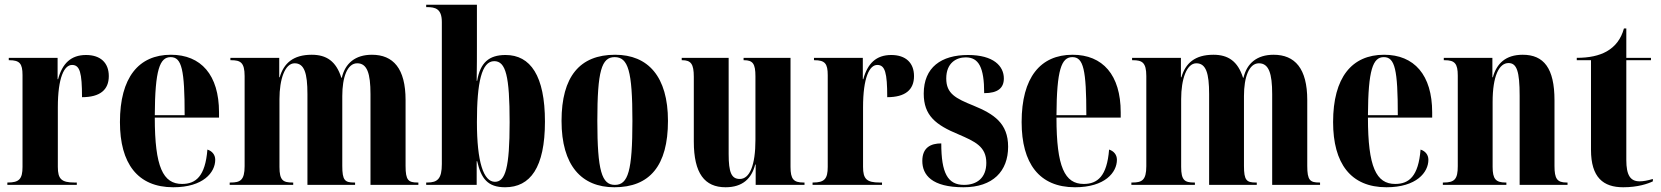

<svg xmlns="http://www.w3.org/2000/svg" viewBox="-20 -780 7008 810"><path d="M11 0H304V-10H294C239 -10 224 -25 224 -76V-327C224 -453 251 -506 284 -506C317 -506 326 -473 326 -370C402 -370 439 -401 439 -459C439 -515 404 -548 343 -548C279 -548 243 -512 225 -446H223V-536H17V-526H19C63 -526 75 -512 75 -463V-76C75 -25 61 -10 13 -10H11Z M711 10C838 10 888 -53 888 -106C888 -128 874 -143 855 -149C846 -36 806 -4 748 -4C668 -4 633 -75 633 -284H904V-306C904 -464 828 -549 701 -549C565 -549 486 -453 486 -265C486 -91 560 10 711 10ZM633 -294C634 -486 654 -539 700 -539C747 -539 759 -486 759 -294Z M949 0H1217V-10H1214C1174 -10 1159 -19 1159 -76V-362C1159 -446 1182 -513 1223 -513C1264 -513 1277 -471 1277 -383V0H1478V-10H1474C1435 -10 1424 -19 1424 -80V-375C1424 -454 1445 -513 1487 -513C1529 -513 1543 -470 1543 -383V0H1745V-10H1742C1703 -10 1691 -19 1691 -80V-358C1691 -491 1639 -549 1549 -549C1479 -549 1436 -513 1422 -452H1420C1398 -522 1357 -549 1295 -549C1217 -549 1177 -513 1160 -454H1158V-536H952V-526H955C994 -526 1012 -517 1012 -459V-79C1012 -19 993 -10 953 -10H949Z M2111 10C2217 10 2279 -73 2279 -267C2279 -460 2218 -548 2113 -548C2042 -548 2006 -515 1993 -439H1991C1992 -502 1992 -546 1992 -585V-760H1778V-750H1781C1817 -750 1844 -743 1844 -687V-88C1844 -26 1826 -10 1783 -10H1778V0H1991V-100H1993C2010 -27 2037 10 2111 10ZM2068 -13C2020 -13 1992 -96 1992 -265C1992 -433 2012 -522 2065 -522C2114 -522 2130 -459 2130 -264C2130 -72 2112 -13 2068 -13Z M2572 10C2721 10 2798 -81 2798 -270C2798 -457 2714 -549 2575 -549C2426 -549 2349 -457 2349 -270C2349 -82 2433 10 2572 10ZM2574 0C2519 0 2500 -59 2500 -270C2500 -481 2518 -539 2573 -539C2630 -539 2648 -481 2648 -270C2648 -59 2630 0 2574 0Z M3041 10C3113 10 3151 -27 3166 -86H3168V0H3374V-10H3370C3328 -10 3315 -24 3315 -76V-536H3117V-526H3119C3156 -526 3167 -511 3167 -458V-190C3167 -83 3143 -25 3101 -25C3066 -25 3054 -52 3054 -130V-536H2856V-526H2858C2895 -526 2907 -510 2907 -456V-183C2907 -48 2953 10 3041 10Z M3408 0H3701V-10H3691C3636 -10 3621 -25 3621 -76V-327C3621 -453 3648 -506 3681 -506C3714 -506 3723 -473 3723 -370C3799 -370 3836 -401 3836 -459C3836 -515 3801 -548 3740 -548C3676 -548 3640 -512 3622 -446H3620V-536H3414V-526H3416C3460 -526 3472 -512 3472 -463V-76C3472 -25 3458 -10 3410 -10H3408Z M4045 10C4169 10 4233 -58 4233 -161C4233 -260 4173 -299 4088 -334C4011 -365 3972 -385 3972 -449C3972 -515 4015 -538 4054 -538C4109 -538 4132 -496 4132 -387C4190 -387 4215 -409 4215 -449C4215 -501 4172 -548 4064 -548C3951 -548 3877 -496 3877 -385C3877 -293 3927 -253 4024 -213C4093 -183 4141 -162 4141 -93C4141 -30 4102 0 4047 0C3978 0 3951 -50 3951 -175C3907 -175 3871 -158 3871 -101C3871 -42 3911 10 4045 10Z M4515 10C4642 10 4692 -53 4692 -106C4692 -128 4678 -143 4659 -149C4650 -36 4610 -4 4552 -4C4472 -4 4437 -75 4437 -284H4708V-306C4708 -464 4632 -549 4505 -549C4369 -549 4290 -453 4290 -265C4290 -91 4364 10 4515 10ZM4437 -294C4438 -486 4458 -539 4504 -539C4551 -539 4563 -486 4563 -294Z M4753 0H5021V-10H5018C4978 -10 4963 -19 4963 -76V-362C4963 -446 4986 -513 5027 -513C5068 -513 5081 -471 5081 -383V0H5282V-10H5278C5239 -10 5228 -19 5228 -80V-375C5228 -454 5249 -513 5291 -513C5333 -513 5347 -470 5347 -383V0H5549V-10H5546C5507 -10 5495 -19 5495 -80V-358C5495 -491 5443 -549 5353 -549C5283 -549 5240 -513 5226 -452H5224C5202 -522 5161 -549 5099 -549C5021 -549 4981 -513 4964 -454H4962V-536H4756V-526H4759C4798 -526 4816 -517 4816 -459V-79C4816 -19 4797 -10 4757 -10H4753Z M5829 10C5956 10 6006 -53 6006 -106C6006 -128 5992 -143 5973 -149C5964 -36 5924 -4 5866 -4C5786 -4 5751 -75 5751 -284H6022V-306C6022 -464 5946 -549 5819 -549C5683 -549 5604 -453 5604 -265C5604 -91 5678 10 5829 10ZM5751 -294C5752 -486 5772 -539 5818 -539C5865 -539 5877 -486 5877 -294Z M6067 0H6335V-10H6332C6290 -10 6277 -25 6277 -76V-350C6277 -459 6304 -514 6344 -514C6379 -514 6391 -479 6391 -376V0H6593V-10H6589C6549 -10 6538 -26 6538 -80V-357C6538 -492 6493 -549 6404 -549C6332 -549 6294 -512 6278 -454H6276V-536H6071V-526H6075C6117 -526 6130 -512 6130 -461V-79C6130 -25 6117 -10 6071 -10H6067Z M6828 10C6890 10 6933 -5 6953 -15V-25C6930 -18 6912 -15 6897 -15C6858 -15 6841 -41 6841 -105V-526H6945V-536H6841V-660H6831C6819 -616 6795 -584 6758 -563C6726 -545 6684 -536 6632 -536V-526H6692V-148C6692 -31 6744 10 6828 10Z"/></svg>

Font: Noto Serif Display Condensed Extra
Style: Regular
Weight: 800
Width: 3
Designer: Monotype Design Team
Foundry: Monotype Imaging Inc.
Version: Version 1.900